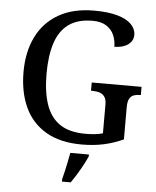

<svg xmlns="http://www.w3.org/2000/svg" viewBox="-61 -776 852 1048"><g transform="rotate(5 364.5 -251.5)"><path d="M407 10Q289 10 211 -36Q133 -82 95 -164.5Q57 -247 57 -358Q57 -466 97 -548.5Q137 -631 216.5 -677.5Q296 -724 413 -724Q489 -724 540 -709.5Q591 -695 616.5 -669Q642 -643 642 -611Q642 -578 613.5 -557.5Q585 -537 539 -537Q539 -570 526.5 -600Q514 -630 485 -649Q456 -668 409 -668Q328 -668 278 -632Q228 -596 205.5 -526.5Q183 -457 183 -358Q183 -259 206.5 -190Q230 -121 282.5 -85.5Q335 -50 423 -50Q449 -50 473.5 -52.5Q498 -55 518 -61V-218Q518 -247 507.5 -261.5Q497 -276 479.5 -281.5Q462 -287 439 -287H433V-332H706V-287H701Q682 -287 667 -281.5Q652 -276 643.5 -260.5Q635 -245 635 -214V-38Q583 -14 528 -2Q473 10 407 10ZM318 208Q324 186 329.5 161Q335 136 340.5 110Q346 84 350 61H452V71Q443 92 428.5 119Q414 146 397.5 173Q381 200 366 221H318Z"/></g></svg>

Font: Noto Serif Khmer Medium
Style: Regular
Weight: 500
Version: Version 2.003